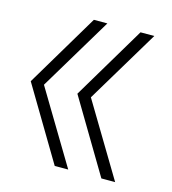

<svg xmlns="http://www.w3.org/2000/svg" viewBox="-85 -590 590 660"><g transform="rotate(15 210.5 -260.0)"><path d="M169 0 14 -260 169 -520H217L61 -260L217 0ZM335 0 180 -260 335 -520H384L228 -260L384 0Z"/></g></svg>

Font: M PLUS 2 Thin Light
Style: Regular
Weight: 300
Version: Version 1.001